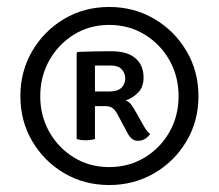

<svg xmlns="http://www.w3.org/2000/svg" viewBox="-20 -763 628 551"><path d="M38.5 -487Q38.5 -558.5 72.5 -616.5Q106.5 -674.5 164.2 -708.8Q222 -743 293.5 -743Q364.5 -743 422.8 -708.8Q481 -674.5 515.2 -616.5Q549.5 -558.5 549.5 -487Q549.5 -415.5 515.2 -357.8Q481 -300 422.8 -266Q364.5 -232 293.5 -232Q222 -232 164.2 -266Q106.5 -300 72.5 -357.8Q38.5 -415.5 38.5 -487ZM95.5 -487Q95.5 -430.5 121.5 -384.5Q147.5 -338.5 192.2 -311Q237 -283.5 293.5 -283.5Q350 -283.5 395.2 -311Q440.5 -338.5 466.5 -384.5Q492.5 -430.5 492.5 -487Q492.5 -543.5 466.5 -589.8Q440.5 -636 395.2 -663.8Q350 -691.5 293.5 -691.5Q237 -691.5 192.2 -663.8Q147.5 -636 121.5 -589.8Q95.5 -543.5 95.5 -487ZM392 -540.5Q392 -513 376 -497Q360 -481 341 -475Q350.5 -470.5 356.2 -463.2Q362 -456 374 -434.5L390 -406Q394.5 -397.5 399.8 -390.2Q405 -383 411 -378.5Q406 -371 397 -365Q388 -359 376 -359Q363.5 -359 355.8 -367.2Q348 -375.5 341.5 -389.5L315.5 -438Q310.5 -447 302.8 -452.8Q295 -458.5 283 -458.5H228.5V-499.5Q242 -500.5 261.8 -500.5Q281.5 -500.5 294 -500.5Q318 -500.5 328.8 -511.5Q339.5 -522.5 339.5 -538Q339.5 -552.5 329.5 -563.8Q319.5 -575 298 -575Q288.5 -575 273.8 -575Q259 -575 252.5 -575V-364Q240.5 -360.5 226 -360.5Q212 -360.5 200 -364V-611L203 -614Q225.5 -615 252 -615.5Q278.5 -616 299.5 -616Q345 -616 368.5 -596Q392 -576 392 -540.5Z"/></svg>

Font: Signika SC
Style: Regular
Weight: 300
Designer: Anna Giedryś
Foundry: Anna Giedryś
Version: Version 2.000